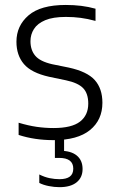

<svg xmlns="http://www.w3.org/2000/svg" viewBox="-20 -570 480 794"><path d="M201 9.5Q162 9.5 126.5 4.2Q91 -1 57 -12V-62.5Q97 -50.5 131.5 -45.5Q166 -40.5 201.5 -40.5Q276.5 -40.5 310.8 -67Q345 -93.5 345 -141.5Q345 -183.5 323.8 -205.5Q302.5 -227.5 252.5 -238L183 -252.5Q109.5 -269 78.8 -305.2Q48 -341.5 48 -397.5Q48 -463.5 98 -506.5Q148 -549.5 252 -549.5Q285.5 -549.5 315.8 -545.8Q346 -542 375 -534V-483.5Q342 -492.5 313.2 -496.2Q284.5 -500 252.5 -500Q199 -500 167 -486.5Q135 -473 120.5 -450.2Q106 -427.5 106 -399.5Q106 -363 125.8 -339.5Q145.5 -316 195.5 -304.5L264.5 -290.5Q340.5 -274 372 -238.8Q403.5 -203.5 403.5 -145Q403.5 -74 352.2 -32.2Q301 9.5 201 9.5ZM226 204Q204.5 204 181.8 199.5Q159 195 142.5 186.5V151.5Q164.5 162.5 185.5 166.8Q206.5 171 225.5 171Q254.5 171 268.8 160.2Q283 149.5 283 127.5Q283 83 224.5 83H207V-10H245V69.5L228.5 53.5Q273.5 53.5 297.5 73.2Q321.5 93 321.5 129Q321.5 164 296.8 184Q272 204 226 204Z"/></svg>

Font: Encode Sans Condensed Thin Light
Style: Regular
Weight: 300
Version: Version 3.002